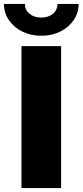

<svg xmlns="http://www.w3.org/2000/svg" viewBox="-71 -964 423 984"><path d="M242.2 -727.5V0H39.1V-727.5ZM140.6 -780.8Q85.9 -780.8 42.7 -802.5Q-0.5 -824.2 -25.6 -861.3Q-50.8 -898.4 -50.8 -943.8H56.6Q56.6 -913.1 80.1 -893.6Q103.5 -874 140.6 -874Q177.2 -874 200.4 -893.6Q223.6 -913.1 223.6 -943.8H332Q332 -898.4 306.9 -861.3Q281.7 -824.2 238.5 -802.5Q195.3 -780.8 140.6 -780.8Z"/></svg>

Font: Inter Display Black
Style: Regular
Weight: 900
Designer: Rasmus Andersson
Foundry: rsms
Version: Version 4.000;git-a52131595